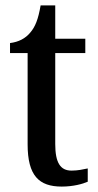

<svg xmlns="http://www.w3.org/2000/svg" viewBox="-20 -679 363 709"><path d="M208 10C251 10 286 0 304 -8V-57C285 -53 267 -49 244 -49C203 -49 184 -78 184 -147V-483H295V-536H184V-659H130C121 -607 110 -580 92 -559C74 -537 49 -524 17 -520V-483H82V-146C82 -30 124 10 208 10Z"/></svg>

Font: Noto Serif Ethiopic Condensed Medium
Style: Regular
Weight: 500
Width: 3
Designer: Monotype Design Team
Foundry: Monotype Imaging Inc.
Version: Version 2.102